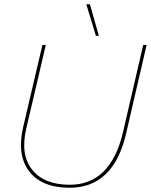

<svg xmlns="http://www.w3.org/2000/svg" viewBox="-20 -871 708 901"><path d="M402 -851 444 -703H430L385 -851ZM307 10Q176 10 117 -67Q58 -144 89 -276L179 -660H195L104 -271Q74 -146 130.5 -75Q187 -4 307 -4Q499 -4 557 -250L652 -660H668L572 -245Q513 10 307 10Z"/></svg>

Font: Elaine Sans Thin
Style: Italic
Weight: 250
Italic angle: -13°
Designer: Wei Huang
Foundry: Wei Huang
Version: Version 2.001;December 24, 2019;FontCreator 12.0.0.2547 64-b